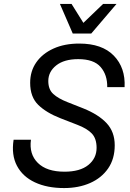

<svg xmlns="http://www.w3.org/2000/svg" viewBox="-20 -936 658 974"><path d="M612 -494H524Q525 -556 490.5 -596Q456 -636 377 -636Q305 -636 265 -604Q225 -572 225 -525Q225 -482 250.5 -459Q276 -436 322 -418L403 -386Q480 -355 521 -311Q562 -267 562 -199Q562 -130 528.5 -81.5Q495 -33 437 -7.5Q379 18 305 18Q219 18 157 -11Q95 -40 66 -95Q37 -150 49 -227H137Q127 -154 172 -109.5Q217 -65 307 -65Q386 -65 428 -99Q470 -133 470 -186Q470 -233 446 -258.5Q422 -284 372 -303L287 -336Q215 -364 174 -404Q133 -444 133 -516Q133 -575 164 -619.5Q195 -664 251 -689.5Q307 -715 382 -715Q498 -715 557.5 -653.5Q617 -592 612 -494ZM571 -916 443 -766H349L284 -916H343L403 -820L503 -916Z"/></svg>

Font: Fragment Mono
Style: Italic
Weight: 400
Italic angle: -12°
Designer: Wei Huang based on Nimbus Sans by URW Studio, based on Helvetica by Max Miedinger.
Foundry: Wei Huang
Version: Version 1.011; ttfautohint (v1.8.4.7-5d5b)